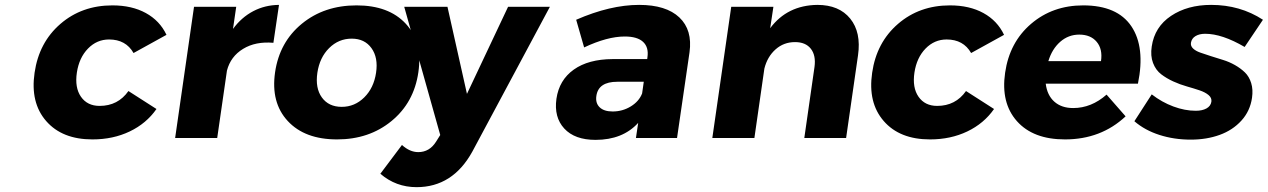

<svg xmlns="http://www.w3.org/2000/svg" viewBox="-20 -567 5210 789"><path d="M122.1 -268.1Q140.1 -392.6 228.3 -468.8Q316.4 -544.9 441.9 -544.9Q522 -544.9 579.3 -513.4Q636.7 -481.9 664.1 -423.8L528.8 -349.1Q497.1 -404.8 428.2 -404.8Q377.9 -404.8 341.6 -367.4Q305.2 -330.1 295.9 -269Q286.6 -207 312.7 -169.4Q338.9 -131.8 389.2 -131.8Q464.8 -131.8 507.8 -192.9L623 -119.1Q581.5 -59.6 513.2 -26.9Q444.8 5.9 359.9 5.9Q235.4 5.9 169.7 -69.6Q104 -145 122.1 -268.1Z M699.7 0 777.3 -539.1H950.7L937.5 -448.2Q972.2 -495.6 1020.5 -521Q1068.8 -546.4 1126.5 -546.9L1103.5 -391.1Q1030.3 -397.5 979 -366.2Q927.7 -335 912.6 -276.9L872.6 0Z M1110.4 -270Q1128.4 -394 1220.5 -469.5Q1312.5 -544.9 1445.3 -544.9Q1577.6 -544.9 1647.5 -469.5Q1717.3 -394 1699.2 -270Q1681.2 -145.5 1589.1 -69.8Q1497.1 5.9 1365.2 5.9Q1232.4 5.9 1162.4 -69.8Q1092.3 -145.5 1110.4 -270ZM1284.2 -268.1Q1274.9 -205.1 1302.7 -166.5Q1330.6 -127.9 1384.3 -127.9Q1437.5 -127.9 1476.8 -166.7Q1516.1 -205.6 1525.4 -268.1Q1534.7 -330.1 1506.6 -369.1Q1478.5 -408.2 1425.3 -408.2Q1371.6 -408.2 1332.5 -369.4Q1293.5 -330.6 1284.2 -268.1Z M1543 147 1631.8 28.8Q1664.1 58.1 1698.7 58.1Q1745.1 58.1 1772 15.1L1789.1 -12.2L1641.1 -539.1H1818.8L1898.9 -181.2L2067.9 -539.1H2239.7L1920.9 56.2Q1840.3 202.1 1691.9 202.1Q1606.9 202.1 1543 147Z M2266.6 -161.1Q2277.8 -238.3 2337.9 -281Q2397.9 -323.7 2497.6 -324.2H2639.6L2640.6 -332Q2646.5 -372.6 2622.8 -394.8Q2599.1 -417 2547.4 -417Q2475.6 -417 2380.4 -372.1L2347.7 -485.8Q2487.8 -546.9 2606.4 -546.9Q2717.3 -546.9 2771.7 -495.4Q2826.2 -443.8 2813.5 -352.1L2762.2 0H2593.3L2602.5 -62Q2538.6 7.8 2427.2 7.8Q2341.8 7.8 2298.8 -38.8Q2255.9 -85.4 2266.6 -161.1ZM2430.7 -172.9Q2426.3 -143.6 2444.1 -126.2Q2461.9 -108.9 2497.6 -108.9Q2538.1 -108.9 2572 -129.6Q2606 -150.4 2618.7 -183.1L2625.5 -231H2516.6Q2439 -231 2430.7 -172.9Z M2907.2 0 2984.9 -539.1H3158.2L3145 -451.2Q3215.3 -545.4 3338.9 -546.9Q3428.2 -546.9 3473.9 -490.5Q3519.5 -434.1 3505.9 -339.8L3457 0H3285.2L3327.1 -292Q3333.5 -339.4 3312 -366.7Q3290.5 -394 3247.1 -394Q3200.7 -394 3167 -364Q3133.3 -334 3121.1 -285.2L3080.1 0Z M3564 -268.1Q3582 -392.6 3670.2 -468.8Q3758.3 -544.9 3883.8 -544.9Q3963.9 -544.9 4021.2 -513.4Q4078.6 -481.9 4106 -423.8L3970.7 -349.1Q3939 -404.8 3870.1 -404.8Q3819.8 -404.8 3783.4 -367.4Q3747.1 -330.1 3737.8 -269Q3728.5 -207 3754.6 -169.4Q3780.8 -131.8 3831.1 -131.8Q3906.7 -131.8 3949.7 -192.9L4064.9 -119.1Q4023.4 -59.6 3955.1 -26.9Q3886.7 5.9 3801.8 5.9Q3677.2 5.9 3611.6 -69.6Q3545.9 -145 3564 -268.1Z M4110.4 -268.1Q4128.4 -393.1 4217 -469Q4305.7 -544.9 4431.2 -544.9Q4571.3 -544.9 4629.2 -459Q4687 -373 4656.2 -223.1H4277.3Q4283.2 -175.3 4312.7 -149.2Q4342.3 -123 4390.1 -123Q4464.8 -123 4527.3 -178.2L4605.5 -88.9Q4504.4 5.9 4356.4 5.9Q4225.6 5.9 4158.9 -69.1Q4092.3 -144 4110.4 -268.1ZM4288.1 -315.9H4504.4Q4511.7 -365.2 4486.8 -395Q4461.9 -424.8 4415 -424.8Q4370.6 -424.8 4336.9 -395.3Q4303.2 -365.7 4288.1 -315.9Z M4641.6 -68.8 4712.9 -179.2Q4754.4 -147 4801.8 -129.4Q4849.1 -111.8 4894 -111.8Q4920.4 -111.8 4937.7 -121.3Q4955.1 -130.9 4958 -148.9Q4960.4 -164.6 4946.5 -176.3Q4932.6 -188 4909.4 -195.8Q4886.2 -203.6 4857.7 -211.7Q4829.1 -219.7 4801.3 -232.4Q4773.4 -245.1 4751.5 -262Q4729.5 -278.8 4718.3 -308.1Q4707 -337.4 4712.9 -376Q4724.6 -456.5 4792.2 -501.7Q4859.9 -546.9 4957 -546.9Q5076.2 -546.9 5169.9 -485.8L5094.7 -374Q5002 -428.2 4932.6 -428.2Q4908.7 -428.2 4892.8 -418.7Q4877 -409.2 4874 -391.1Q4872.1 -377.9 4882.8 -367.7Q4893.6 -357.4 4912.6 -350.8Q4931.6 -344.2 4955.8 -336.4Q4980 -328.6 5005.6 -320.8Q5031.2 -313 5054.9 -299.6Q5078.6 -286.1 5095.9 -269.3Q5113.3 -252.4 5121.6 -225.6Q5129.9 -198.7 5125 -165Q5117.2 -110.8 5081.5 -71.5Q5045.9 -32.2 4992.2 -12.7Q4938.5 6.8 4873 6.8Q4804.7 6.8 4744.6 -12.5Q4684.6 -31.7 4641.6 -68.8Z"/></svg>

Font: Trueno
Style: Bold Italic
Weight: 700
Designer: Julieta Ulanovsky
Foundry: Julieta Ulanovsky
Version: Version 3.001b | FøM Fix